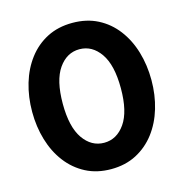

<svg xmlns="http://www.w3.org/2000/svg" viewBox="-111 -852 922 964"><g transform="rotate(-15 350.0 -370.0)"><path d="M350 10Q276 10 218.5 -20Q161 -50 121 -102.5Q81 -155 60.5 -224Q40 -293 40 -370Q40 -448 60.5 -517Q81 -586 121 -638.5Q161 -691 218.5 -720.5Q276 -750 350 -750Q424 -750 481.5 -720.5Q539 -691 579 -638.5Q619 -586 639.5 -517Q660 -448 660 -370Q660 -293 639.5 -224Q619 -155 579 -102.5Q539 -50 481.5 -20Q424 10 350 10ZM350 -127Q416 -127 458.5 -188Q501 -249 501 -370Q501 -491 458.5 -552Q416 -613 350 -613Q284 -613 241.5 -552Q199 -491 199 -370Q199 -249 241.5 -188Q284 -127 350 -127Z"/></g></svg>

Font: Be Vietnam Pro
Style: Bold
Weight: 700
Designer: Lam Bao, Tony Le, Vietanh Nguyen
Foundry: Yellow Type Foundry
Version: Version 1.002; ttfautohint (v1.8.3)